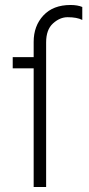

<svg xmlns="http://www.w3.org/2000/svg" viewBox="-20 -753 355 770"><path d="M165 -3H115V-479H31V-524H115V-585Q115 -649 154 -691Q193 -733 263 -733Q291 -733 310 -725V-673Q289 -684 251 -684Q220 -684 192.5 -659Q165 -634 165 -583Z"/></svg>

Font: LXGW 975 Gothic SC 200W
Style: Regular
Weight: 200
Version: Version 2.01;February 25, 2021